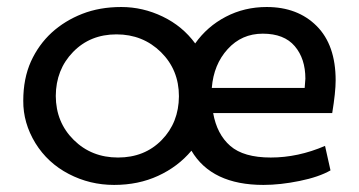

<svg xmlns="http://www.w3.org/2000/svg" viewBox="-20 -518 1025 548"><path d="M139.2 -244.1Q139.6 -168.9 190.4 -118.7Q241.2 -68.4 316.9 -68.4Q392.6 -68.4 441.4 -118.2Q490.2 -168 490.7 -243.2Q490.7 -318.4 439.5 -369.1Q387.7 -419.9 312.5 -419.9Q237.3 -419.9 188.5 -369.6Q139.6 -319.3 139.2 -244.1ZM851.6 -293.5Q851.6 -350.6 821.3 -386.2Q791 -421.9 730 -421.9Q669.9 -421.9 629.9 -377.9Q589.8 -334 584.5 -267.1H849.6Q851.6 -288.6 851.6 -293.5ZM907.7 -101.6 923.3 -31.7Q890.1 -12.7 835 -1.5Q779.8 9.8 731.9 9.8Q584 9.8 526.4 -87.9Q487.8 -42 431.2 -16.1Q375 9.8 305.7 9.8Q236.3 9.8 176.3 -21.5Q116.2 -52.7 81.1 -109.4Q45.9 -167 46.4 -230.5Q46.4 -293.9 68.4 -342.8Q90.3 -390.6 127.4 -424.8Q165 -459 214.8 -478.5Q264.6 -498 326.2 -498Q387.7 -498 444.3 -470.7Q501 -443.4 537.1 -394Q571.3 -442.4 624.5 -470.2Q677.7 -498 741.2 -498Q829.6 -498 883.8 -443.8Q938 -389.6 938 -288.6Q938 -254.9 928.2 -195.3H588.4Q599.1 -134.8 637.2 -101.6Q675.3 -68.4 752.9 -68.4Q830.6 -68.4 907.7 -101.6Z"/></svg>

Font: Spinnaker
Style: Regular
Weight: 400
Designer: Elena Albertoni
Foundry: Elena Albertoni
Version: Version 1.001